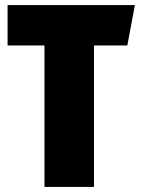

<svg xmlns="http://www.w3.org/2000/svg" viewBox="-20 -740 559 760"><path d="M484 -560H352V0H156V-560H10V-720H514Z"/></svg>

Font: Protest Strike
Style: Regular
Weight: 400
Designer: Octavio Pardo
Foundry: Ashler Design
Version: Version 2.005; ttfautohint (v1.8.4.7-5d5b)